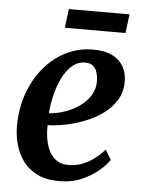

<svg xmlns="http://www.w3.org/2000/svg" viewBox="-53 -776 615 831"><g transform="rotate(5 254.5 -361.0)"><path d="M450 -100Q436.5 -79 406.8 -53.2Q377 -27.5 333.5 -8.2Q290 11 234.5 11Q179 11 140.2 -8Q101.5 -27 77.8 -59.2Q54 -91.5 43.2 -131.2Q32.5 -171 32.5 -212.5Q33 -287 55.8 -351.5Q78.5 -416 119.2 -465Q160 -514 214.5 -541.5Q269 -569 332.5 -569Q383.5 -569 415.8 -553Q448 -537 464 -509.2Q480 -481.5 480.5 -447Q481.5 -399.5 460 -363.5Q438.5 -327.5 402.8 -301.8Q367 -276 324.5 -259.5Q282 -243 240 -234.8Q198 -226.5 164.5 -226Q163.5 -192 169 -162.5Q174.5 -133 187 -110.2Q199.5 -87.5 219.8 -74.8Q240 -62 268.5 -62Q301.5 -62 330 -73.2Q358.5 -84.5 382 -102.8Q405.5 -121 424.5 -142.5ZM304.5 -510Q271 -510 246 -488Q221 -466 204 -430.5Q187 -395 177.5 -354.8Q168 -314.5 165.5 -278Q189 -279 216 -286.2Q243 -293.5 268.8 -306.5Q294.5 -319.5 315.5 -338.5Q336.5 -357.5 349 -382.2Q361.5 -407 360.5 -436.5Q359.5 -473.5 345 -491.8Q330.5 -510 304.5 -510ZM212.5 -734.5H476L465.5 -652.5H202Z"/></g></svg>

Font: Merriweather 20pt SemiBold
Style: Italic
Weight: 600
Italic angle: -7.8°
Version: Version 2.101